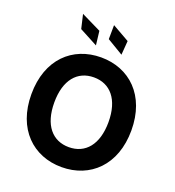

<svg xmlns="http://www.w3.org/2000/svg" viewBox="-168 -1089 1118 1229"><g transform="rotate(20 391.0 -474.5)"><path d="M391 9.9C583.8 9.9 731.5 -125.7 731.5 -363.6C731.5 -601.6 583.8 -737.2 391 -737.2C197.1 -737.2 50.4 -601.6 50.4 -363.6C50.4 -126.8 197.1 9.9 391 9.9ZM391 -601.2C502.5 -601.2 575.6 -517.8 575.6 -363.6C575.6 -209.5 502.5 -126.1 391 -126.1C279.1 -126.1 206.3 -209.5 206.3 -363.6C206.3 -517.8 279.1 -601.2 391 -601.2ZM207.7 -863.6 332 -797.6 320.7 -893.1 185.4 -959.2ZM395.6 -863.6 505.7 -797.6 513.1 -893.1 396.7 -959.2Z"/></g></svg>

Font: Inter-Hewn
Style: Bold
Weight: 700
Designer: Rasmus Andersson
Foundry: rsms
Version: Version 3.012;git-f93a4a705